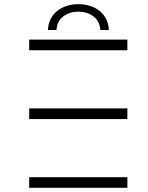

<svg xmlns="http://www.w3.org/2000/svg" viewBox="-20 -901 709 921"><path d="M120 -381H591V-330H120ZM120 -711H591V-660H120ZM120 0H591V-51H120ZM210 -757Q211 -786 222.5 -809Q234 -832 253.5 -848Q273 -864 299.5 -872.5Q326 -881 356 -881Q386 -881 412.5 -872.5Q439 -864 458.5 -848Q478 -832 489.5 -809Q501 -786 502 -757H461Q459 -798 429.5 -821.5Q400 -845 356 -845Q312 -845 282.5 -821.5Q253 -798 251 -757Z"/></svg>

Font: Montserrat-Alt1 Light
Style: Regular
Weight: 300
Designer: Differentunic
Foundry: Differentunic
Version: Version 7.222